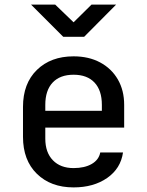

<svg xmlns="http://www.w3.org/2000/svg" viewBox="-20 -805 640 835"><path d="M300 10Q201 10 140.5 -49Q80 -108 80 -210V-340Q80 -442 140.5 -501Q201 -560 300 -560Q366 -560 415.5 -533.5Q465 -507 492.5 -459.5Q520 -412 520 -349V-250H177V-202Q177 -142 210 -108Q243 -74 300 -74Q348 -74 379 -92Q410 -110 416 -142H515Q505 -72 446 -31Q387 10 300 10ZM177 -349V-323H423V-349Q423 -412 391 -446Q359 -480 300 -480Q241 -480 209 -446Q177 -412 177 -349ZM255 -645 115 -785H220L300 -708L378 -785H485L346 -645Z"/></svg>

Font: JetBrainsMono NFM Medium
Style: Regular
Weight: 500
Monospace: yes
Designer: Philipp Nurullin, Konstantin Bulenkov
Foundry: JetBrains
Version: Version 2.304; ttfautohint (v1.8.4.7-5d5b);Nerd Fonts 3.3.0